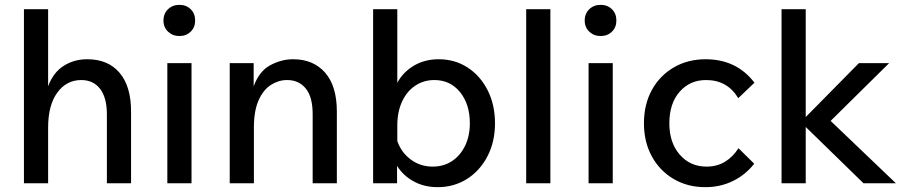

<svg xmlns="http://www.w3.org/2000/svg" viewBox="-20 -758 3733 794"><path d="M522 0H422V-286Q422 -354 394 -390.5Q366 -427 316 -427Q255 -427 217 -375Q179 -323 179 -231V0H79V-720H179V-401Q200 -458 243 -485.5Q286 -513 341 -513Q427 -513 474.5 -457Q522 -401 522 -297Z M787 -673Q787 -645 768.5 -627Q750 -609 722 -609Q694 -609 675 -627Q656 -645 656 -673Q656 -702 675 -720Q694 -738 722 -738Q750 -738 768.5 -720Q787 -702 787 -673ZM772 0H672V-497H772Z M1373 0H1273V-286Q1273 -357 1244.5 -392Q1216 -427 1167 -427Q1132 -427 1100.5 -407Q1069 -387 1049.5 -343.5Q1030 -300 1030 -231V0H930V-497H1029V-401Q1052 -464 1098 -488.5Q1144 -513 1192 -513Q1276 -513 1324.5 -457.5Q1373 -402 1373 -297Z M1622 0H1523V-720H1623V-416Q1648 -461 1692.5 -487Q1737 -513 1794 -513Q1861 -513 1913.5 -479Q1966 -445 1996.5 -385Q2027 -325 2027 -248Q2027 -171 1995.5 -111Q1964 -51 1910.5 -17.5Q1857 16 1790 16Q1734 16 1690.5 -8Q1647 -32 1622 -72ZM1623 -239V-175Q1639 -128 1678.5 -98.5Q1718 -69 1769 -69Q1815 -69 1849.5 -92Q1884 -115 1903.5 -155.5Q1923 -196 1923 -248Q1923 -327 1882.5 -377Q1842 -427 1776 -427Q1732 -427 1697 -403.5Q1662 -380 1642.5 -337.5Q1623 -295 1623 -239Z M2256 0H2156V-720H2256Z M2529 -673Q2529 -645 2510.5 -627Q2492 -609 2464 -609Q2436 -609 2417 -627Q2398 -645 2398 -673Q2398 -702 2417 -720Q2436 -738 2464 -738Q2492 -738 2510.5 -720Q2529 -702 2529 -673ZM2514 0H2414V-497H2514Z M3034 -145 3099 -81Q3063 -35 3011 -9.5Q2959 16 2897 16Q2823 16 2765.5 -18Q2708 -52 2675.5 -111.5Q2643 -171 2643 -248Q2643 -326 2675.5 -385.5Q2708 -445 2766 -479Q2824 -513 2898 -513Q3026 -513 3100 -416L3033 -352Q2988 -427 2900 -427Q2833 -427 2790.5 -378.5Q2748 -330 2748 -248Q2748 -168 2791 -118.5Q2834 -69 2902 -69Q2944 -69 2977 -88.5Q3010 -108 3034 -145Z M3312 0H3212V-720H3312V-274L3532 -497H3657L3415 -258L3685 0H3551L3312 -233Z"/></svg>

Font: Wix Madefor Text Medium
Style: Regular
Weight: 500
Designer: Dalton Maag Ltd
Foundry: Dalton Maag Ltd
Version: Version 3.100